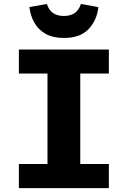

<svg xmlns="http://www.w3.org/2000/svg" viewBox="-20 -965 655 985"><path d="M538.5 -710.8V-587.7H391.8V-123.6H538.5V0H76.9V-123.6H223.6V-587.7H76.9V-710.8ZM307.7 -770.3Q251.3 -770.3 213.8 -791.5Q176.4 -812.8 156.2 -848.7Q135.9 -884.6 130.8 -928.7L220.5 -944.6Q239.5 -883.1 307.7 -883.1Q375.9 -883.1 394.9 -944.6L484.6 -928.7Q477.9 -862.6 435.1 -816.4Q392.3 -770.3 307.7 -770.3Z"/></svg>

Font: FiraCode Nerd Font Mono
Style: Bold
Weight: 700
Monospace: yes
Designer: Carrois Corporate, Edenspiekermann AG, Nikita Prokopov
Foundry: Carrois Corporate, Edenspiekermann AG, Nikita Prokopov
Version: Version 6.002;Nerd Fonts 3.3.0